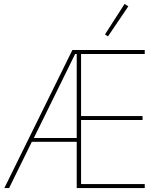

<svg xmlns="http://www.w3.org/2000/svg" viewBox="-20 -951 817 971"><path d="M368 -234H141L26 0H2L346 -698H712V-678H390V-364H701V-344H390V-20H712V0H368ZM360 -678 151 -253H368V-678ZM526 -767 511 -777 610 -931 629 -919Z"/></svg>

Font: IBM Plex Sans Condensed Thin
Style: Regular
Weight: 100
Width: 3
Designer: Mike Abbink, Paul van der Laan, Pieter van Rosmalen
Foundry: Bold Monday
Version: Version 1.3